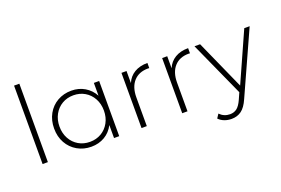

<svg xmlns="http://www.w3.org/2000/svg" viewBox="-118 -1125 2495 1707"><g transform="rotate(-20 1129.0 -272.0)"><path d="M106 -742H156V0H106Z M831 -522V0H782V-123Q751 -62 695 -29Q639 4 568 4Q495 4 436 -30Q377 -64 343.5 -124Q310 -184 310 -261Q310 -338 343.5 -398.5Q377 -459 436 -492.5Q495 -526 568 -526Q638 -526 693.5 -493Q749 -460 781 -401V-522ZM781 -261Q781 -325 753.5 -375Q726 -425 678.5 -453Q631 -481 571 -481Q511 -481 463.5 -453Q416 -425 388.5 -375Q361 -325 361 -261Q361 -197 388.5 -147Q416 -97 463.5 -69Q511 -41 571 -41Q631 -41 678.5 -69Q726 -97 753.5 -147Q781 -197 781 -261Z M1289 -526V-477L1277 -478Q1190 -478 1141 -423.5Q1092 -369 1092 -272V0H1042V-522H1090V-408Q1114 -465 1165 -495.5Q1216 -526 1289 -526Z M1674 -526V-477L1662 -478Q1575 -478 1526 -423.5Q1477 -369 1477 -272V0H1427V-522H1475V-408Q1499 -465 1550 -495.5Q1601 -526 1674 -526Z M2255 -522 1987 71Q1957 140 1917.5 169Q1878 198 1824 198Q1788 198 1756.5 186Q1725 174 1703 151L1728 113Q1768 154 1825 154Q1863 154 1890 133Q1917 112 1940 61L1968 -2L1733 -522H1786L1995 -55L2204 -522Z"/></g></svg>

Font: Idrija Light
Style: Regular
Weight: 300
Designer: Julieta Ulanovsky
Foundry: Julieta Ulanovsky
Version: Version 7.200